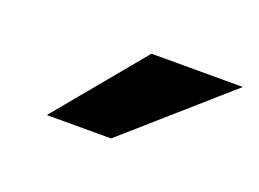

<svg xmlns="http://www.w3.org/2000/svg" viewBox="-41 -799 404 299"><g transform="rotate(20 161.0 -650.0)"><path d="M170.5 -723H322L156.5 -577.5H50Z"/></g></svg>

Font: Public Sans
Style: Bold Italic
Weight: 700
Italic angle: -8°
Designer: The Public Sans project authors (U.S. Web Design System). Libre Franklin designed by Pablo Impallari and Rodrigo Fuenzal
Version: Version 1.008; ttfautohint (v1.8.1) -l 8 -r 50 -G 200 -x 14 